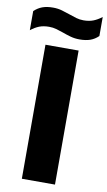

<svg xmlns="http://www.w3.org/2000/svg" viewBox="-145 -995 583 1044"><g transform="rotate(10 146.0 -473.0)"><path d="M54.5 0V-740H237.5V0ZM231.5 -800.5Q205 -800.5 181.8 -807Q158.5 -813.5 137 -821.5Q117.5 -828.5 98.2 -834Q79 -839.5 57.5 -839.5Q26.5 -839.5 3.5 -830.5Q-19.5 -821.5 -43 -803V-908.5Q-22.5 -928 1.8 -937Q26 -946 60.5 -946Q87.5 -946 110.5 -939.2Q133.5 -932.5 155 -925Q174.5 -918 194 -912.2Q213.5 -906.5 234.5 -906.5Q265.5 -906.5 288.5 -915.5Q311.5 -924.5 335 -942.5V-837.5Q315 -818 290.5 -809.2Q266 -800.5 231.5 -800.5Z"/></g></svg>

Font: Encode Sans SC SemiCondensed ExtraBold
Style: Regular
Weight: 800
Width: 4
Designer: Multiple Designers
Foundry: Impallari Type
Version: Version 3.002